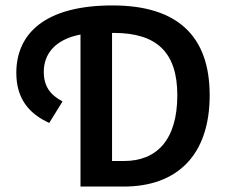

<svg xmlns="http://www.w3.org/2000/svg" viewBox="-20 -686 844 706"><path d="M161 -234 210 -313C165 -337 141 -368 141 -422C141 -487 182 -541 276 -559V0H435C630 0 751 -114 751 -336C751 -554 632 -665 397 -666C145 -667 40 -562 40 -418C40 -324 86 -268 161 -234ZM392 -94V-565H398C557 -565 632 -493 632 -336C632 -170 555 -94 436 -94Z"/></svg>

Font: DAIFUKU Sans Semibold
Style: Regular
Weight: 600
Designer: Original font ‘Source Sans 3’ : Paul D. Hunt
Foundry: Daifuku
Version: Version 1.000